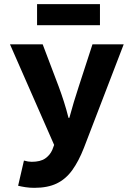

<svg xmlns="http://www.w3.org/2000/svg" viewBox="-20 -711 640 922"><path d="M145 191Q123 191 103 188Q83 185 67 181L95 60Q105 63 114.5 64.5Q124 66 132 66Q174 66 197 50Q220 34 231 9L240 -15L28 -498H185L262 -295Q275 -260 287 -222.5Q299 -185 309 -145H313Q323 -182 334.5 -220.5Q346 -259 358 -295L424 -498H574L383 -1Q358 63 327 106Q296 149 252.5 170Q209 191 145 191ZM158 -590V-691H460V-590Z"/></svg>

Font: Source Code Pro ExtraBold
Style: Regular
Weight: 800
Monospace: yes
Designer: Paul D. Hunt, Teo Tuominen
Foundry: Adobe Systems Incorporated
Version: Version 1.018;hotconv 1.0.116;makeotfexe 2.5.65601